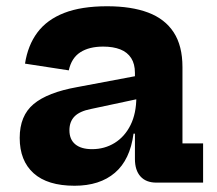

<svg xmlns="http://www.w3.org/2000/svg" viewBox="-20 -584 695 614"><path d="M480 0Q447 0 429.2 -19.8Q411.5 -39.5 411.5 -75.5V-194L422 -214L416 -274L411.5 -307.5V-351Q411.5 -379.5 399.5 -398.2Q387.5 -417 364.8 -426Q342 -435 310 -435Q265 -435 236.8 -416.8Q208.5 -398.5 200 -359L60 -380.5Q69 -439 99.5 -480Q130 -521 185 -542.5Q240 -564 322.5 -564Q400 -564 453.8 -543.8Q507.5 -523.5 535.5 -480.5Q563.5 -437.5 563.5 -369.5V-125.5H629.5V0ZM218.5 10Q132 10 87.5 -30Q43 -70 43 -143Q43 -214 87.5 -251.2Q132 -288.5 227 -305.5L439.5 -345.5V-271.5L271 -235.5Q235 -228.5 218.5 -211.8Q202 -195 202 -167.5Q202 -138 220.8 -122.5Q239.5 -107 274.5 -107Q314.5 -107 346.8 -127Q379 -147 397.5 -184.2Q416 -221.5 416 -274L441 -156.5H407Q396 -73 347.5 -31.5Q299 10 218.5 10Z"/></svg>

Font: Hepta Slab
Style: Bold
Weight: 700
Designer: Michael LaGattuta
Foundry: Michael LaGattuta
Version: Version 1.100